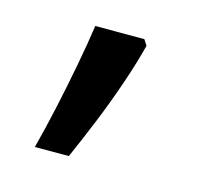

<svg xmlns="http://www.w3.org/2000/svg" viewBox="-52 -171 371 355"><g transform="rotate(15 134.0 6.5)"><path d="M192 -105Q183 -70 169 -29Q155 12 138.5 52.5Q122 93 106 129H41Q51 91 60.5 47.5Q70 4 78 -38.5Q86 -81 91 -116H185Z"/></g></svg>

Font: uguzrati85
Style: Book
Weight: 400
Designer: Jelle Bosma - Monotype Design Team, Universal Thirst
Foundry: Monotype Imaging Inc.
Version: Version 2.106